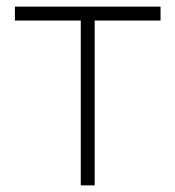

<svg xmlns="http://www.w3.org/2000/svg" viewBox="-20 -560 530 580"><path d="M224 0H266V-498H465V-540H25V-498H224Z"/></svg>

Font: Hauora ExtraLight
Style: Regular
Weight: 200
Designer: Mikhail Sharanda
Foundry: WCYS & Co.
Version: Version 1.010